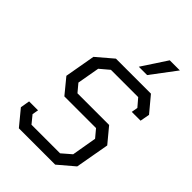

<svg xmlns="http://www.w3.org/2000/svg" viewBox="-263 -1029 1140 1140"><g transform="rotate(45 306.5 -459.5)"><path d="M39 -97 49 -156H124L117 -117L157 -68H397L456 -119L483 -276L442 -325H176L98 -420L132 -613L234 -700H528L609 -603L598 -543H524L531 -583L489 -632H260L202 -583L177 -442L218 -393H484L562 -299L524 -85L424 0H119ZM467 -919H552L434 -762H364Z"/></g></svg>

Font: Chakra Petch
Style: Italic
Weight: 400
Italic angle: -10°
Designer: Katatrad Aksorn Co.,Ltd.
Foundry: Cadson Demak Co.,Ltd.
Version: Version 1.000; ttfautohint (v1.6)